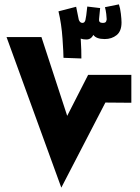

<svg xmlns="http://www.w3.org/2000/svg" viewBox="-20 -860 642 880"><path d="M261 0 463 -390 582 -389V-517H384L288 -329L170 -690H10ZM376 -679Q397 -679 408 -700Q421 -681 460 -681Q492 -681 514.5 -699Q537 -717 537 -757Q537 -771 534 -797Q531 -823 525 -840L461 -827Q465 -813 467 -796Q469 -779 469 -772Q469 -769 466.5 -762Q464 -755 451 -755Q432 -755 434 -772L439 -823L380 -830Q375 -781 371.5 -768Q368 -755 358 -755Q346 -755 341 -770L329 -829L248 -808Q262 -750 266.5 -683Q271 -616 271 -595L353 -592Q353 -608 352.5 -631Q352 -654 350 -683Q361 -679 376 -679Z"/></svg>

Font: Noto Sans Arabic Condensed Black
Style: Regular
Weight: 900
Width: 3
Designer: Nadine Chahine
Foundry: Monotype Imaging Inc.
Version: 1.001